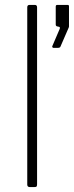

<svg xmlns="http://www.w3.org/2000/svg" viewBox="-20 -762 301 782"><path d="M131 -12Q131 -5 129 -2.5Q127 0 119 0H102Q91 0 91 -10V-732Q91 -742 100 -742H122Q131 -742 131 -732ZM198 -567Q195 -567 193.5 -569.5Q192 -572 193 -574L223 -644Q226 -652 220 -653L215 -654Q207 -655 207 -662V-735Q207 -742 213 -742H256Q261 -742 261 -736V-654Q261 -653 260.5 -652Q260 -651 260 -650L227 -574Q226 -570 223 -568.5Q220 -567 214 -567Z"/></svg>

Font: Libre Franklin Thin
Style: Regular
Weight: 100
Designer: Pablo Impallari, Rodrigo Fuenzalida, Nhung Nguyen
Foundry: Impallari Type
Version: Version 3.000